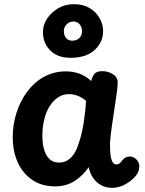

<svg xmlns="http://www.w3.org/2000/svg" viewBox="-20 -891 697 920"><path d="M41 -234Q41 -294 59 -350.5Q77 -407 110.5 -452Q144 -497 191 -523Q238 -549 296 -549Q332 -549 362 -537.5Q392 -526 417 -503Q422 -525 433 -537.5Q444 -550 470 -550Q500 -550 522.5 -534.5Q545 -519 544 -493Q543 -465 535.5 -418.5Q528 -372 522 -327Q520 -313 516.5 -290Q513 -267 510.5 -244Q508 -221 507 -206Q507 -190 508 -165Q509 -140 516 -121.5Q523 -103 537 -103Q546 -103 553 -108.5Q560 -114 567 -124Q575 -133 583 -137Q591 -141 603 -141Q615 -141 626.5 -133Q638 -125 644 -111.5Q650 -98 646 -80Q643 -61 623.5 -40.5Q604 -20 576 -5.5Q548 9 517 9Q488 9 465 -3.5Q442 -16 426.5 -38Q411 -60 405 -90Q377 -49 337 -23.5Q297 2 245 2Q180 2 134.5 -29Q89 -60 65 -113Q41 -166 41 -234ZM183 -240Q183 -202 191.5 -173.5Q200 -145 217.5 -128.5Q235 -112 263 -112Q286 -112 303 -122.5Q320 -133 333 -151.5Q346 -170 354 -195Q363 -219 369.5 -245.5Q376 -272 380.5 -300.5Q385 -329 388 -356Q391 -383 392 -408Q375 -423 353.5 -431.5Q332 -440 311 -440Q281 -440 257.5 -424Q234 -408 217 -380.5Q200 -353 191.5 -317Q183 -281 183 -240ZM318 -614Q254 -614 219 -651Q184 -688 186 -742Q187 -774 206.5 -803Q226 -832 259 -851.5Q292 -871 334 -871Q378 -871 409 -852.5Q440 -834 457 -804.5Q474 -775 474 -742Q474 -689 433.5 -651.5Q393 -614 318 -614ZM326 -696Q347 -696 360 -708.5Q373 -721 373 -742Q373 -761 361.5 -774.5Q350 -788 332 -788Q313 -788 299.5 -774.5Q286 -761 286 -742Q286 -721 297 -708.5Q308 -696 326 -696Z"/></svg>

Font: Playpen Sans SemiBold
Style: Regular
Weight: 600
Designer: Laura Meseguer, Veronika Burian, José Scaglione
Foundry: TypeTogether
Version: Version 1.001